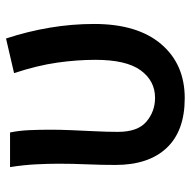

<svg xmlns="http://www.w3.org/2000/svg" viewBox="-18 -586 618 621"><g transform="rotate(-90 290.5 -275.0)"><path d="M284 14Q178 14 123 -44.5Q68 -103 68 -210Q68 -256 70 -302Q72 -348 72 -394Q72 -426 70 -466.5Q68 -507 61 -551H173Q179 -522 180.5 -489.5Q182 -457 182 -419Q182 -391 180.5 -353.5Q179 -316 177 -276.5Q175 -237 175 -202Q175 -138 208 -110Q241 -82 285 -82Q340 -82 374 -128.5Q408 -175 408 -275Q408 -334 399 -398Q390 -462 365 -538L477 -564Q500 -494 512 -422.5Q524 -351 524 -279Q524 -139 459 -62.5Q394 14 284 14Z"/></g></svg>

Font: Source Han Sans TC Medium
Style: Regular
Weight: 500
Designer: Ryoko NISHIZUKA Ë•øÂ°öÊ∂ºÂ≠ê (kana, bopomofo & ideographs); Paul D. Hunt (Latin, Greek & Cyrillic); Sandoll Communicatio
Foundry: Adobe
Version: Version 2.004;hotconv 1.0.118;makeotfexe 2.5.65603